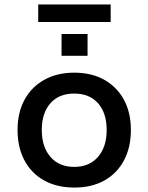

<svg xmlns="http://www.w3.org/2000/svg" viewBox="-20 -835 668 864"><path d="M315 9Q236 9 178.5 -23Q121 -55 90 -113.5Q59 -172 59 -250Q59 -328 90 -385.5Q121 -443 178.5 -475.5Q236 -508 314 -508Q393 -508 450 -475.5Q507 -443 538 -385.5Q569 -328 569 -250Q569 -172 538 -113.5Q507 -55 450 -23Q393 9 315 9ZM314 -84Q382 -84 421 -129Q460 -174 460 -250Q460 -326 421.5 -370Q383 -414 314 -414Q245 -414 206.5 -370Q168 -326 168 -250Q168 -174 207 -129Q246 -84 314 -84ZM152 -736V-815H478V-736ZM257 -584V-682H374V-584Z"/></svg>

Font: Nunito Sans 7pt SemiBold
Style: Regular
Weight: 600
Designer: Vernon Adams
Foundry: Vernon Adams
Version: Version 3.101;gftools[0.9.27]